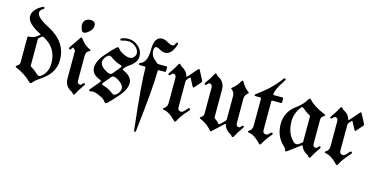

<svg xmlns="http://www.w3.org/2000/svg" viewBox="-85 -1148 3509 1788"><g transform="rotate(15 1669.5 -254.0)"><path d="M56.6 -116.2Q79.1 -128.9 79.1 -154.8V-392.1Q79.1 -404.3 89.8 -404.3Q133.8 -404.3 163.1 -426.3L186.5 -444.3Q190.9 -447.8 190.9 -450.4Q190.9 -453.1 185.5 -456.1Q52.7 -522.9 52.7 -589.4Q52.7 -655.8 140.6 -702.6Q148.9 -707 153.3 -707Q162.6 -707 162.6 -696.3Q162.6 -689.5 151.4 -683.6Q124.5 -668.9 124.5 -643.6Q124.5 -597.7 246.1 -535.6Q427.7 -442.4 427.7 -267.1Q427.7 -145.5 314 -66.9Q247.1 -21 234.9 -2.4Q227.1 9.8 217.8 9.8Q208.5 9.8 200.7 1.5Q145.5 -55.7 54.7 -94.7Q44.4 -99.1 44.4 -104Q44.4 -108.9 56.6 -116.2ZM178.2 -151.9Q178.2 -141.1 187 -135.7Q221.7 -116.7 254.9 -85Q265.6 -74.7 276.9 -74.7Q288.1 -74.7 300.3 -84.5Q358.4 -132.3 358.4 -215.8Q358.4 -366.7 226.6 -434.1Q222.2 -436.5 217.3 -436.5Q212.4 -436.5 208 -433.1L187.5 -417.5Q178.2 -410.6 178.2 -398.4Z M480.5 0ZM540 -637.2Q540 -672.4 561.5 -687.5Q583 -702.6 606.4 -702.6Q656.2 -702.6 656.2 -658.7Q656.2 -626.5 625.2 -598.9Q594.2 -571.3 575.2 -571.3Q558.1 -571.3 549.1 -596.9Q540 -622.6 540 -637.2ZM480.5 -397.9Q480.5 -401.9 483.4 -406.2L558.6 -516.6Q563 -522.9 567.4 -522.9Q571.8 -522.9 575.7 -517.6Q614.7 -464.8 647.9 -447.8Q678.2 -432.6 678.2 -427.5Q678.2 -422.4 670.9 -419.4Q639.2 -406.7 639.2 -363.3V-128.4Q639.2 -94.7 667.5 -94.7Q677.2 -94.7 685.5 -106.4Q693.8 -118.2 702.1 -118.2Q710.9 -118.2 710.9 -108.4Q710.9 -104 703.1 -93.3Q665.5 -41.5 644.5 1Q640.1 9.8 633.1 9.8Q626 9.8 622.1 1.5Q618.2 -6.8 606.4 -12.7Q540 -45.9 540 -119.6V-383.3Q540 -390.1 536.1 -393.6Q527.8 -400.9 521.5 -409.2Q519.5 -412.1 516.6 -412.1Q514.2 -412.1 511.2 -408.2L502 -394.5Q497.1 -387.2 492.2 -387.2Q480.5 -387.2 480.5 -397.9Z M903.8 -514.2Q913.6 -522.9 920.9 -522.9Q928.2 -522.9 936 -510.7Q947.8 -492.7 982.9 -474.6Q1018.1 -456.5 1044.9 -456.5Q1071.8 -456.5 1087.2 -474.6Q1102.5 -492.7 1102.5 -508.8Q1102.5 -546.9 1069.3 -574.5Q1036.1 -602.1 995.6 -602.1Q967.3 -602.1 941.9 -592.8Q937 -590.8 931.2 -590.8Q920.9 -590.8 920.9 -600.1Q920.9 -607.9 932.6 -612.8Q962.9 -624 995.6 -624Q1046.9 -624 1090.6 -585.9Q1134.3 -547.9 1134.3 -490.7Q1134.3 -433.6 1064.9 -387.2Q1040 -370.6 1028.3 -356.4L1019 -345.2Q1015.1 -340.3 1015.1 -335.9Q1015.1 -331.5 1022.9 -328.1Q1110.4 -290 1110.4 -228.3Q1110.4 -166.5 1047.9 -95Q985.4 -23.4 958 1Q948.2 9.8 940.7 9.8Q933.1 9.8 925.3 -2.4Q913.1 -22.5 879.9 -38.1Q827.1 -63.5 800.3 -63.5Q793 -63.5 787.1 -61.3Q781.2 -59.1 775.6 -59.1Q770 -59.1 766.1 -62Q762.2 -64.9 762.2 -68.4Q762.2 -71.8 766.1 -76.7L842.3 -168Q846.2 -172.9 846.2 -177.5Q846.2 -182.1 838.4 -185.1Q751.5 -217.8 751.5 -282Q751.5 -346.2 814 -418Q876.5 -489.7 903.8 -514.2ZM810.1 -354Q810.1 -305.7 889.2 -269.5Q899.9 -264.6 911.6 -264.6Q923.3 -264.6 934.1 -277.3L990.7 -345.7Q997.6 -353 997.6 -358.9Q997.6 -364.7 986.8 -368.2Q927.2 -385.3 885.3 -418.9Q875.5 -426.8 865.7 -426.8Q849.6 -426.8 829.8 -402.8Q810.1 -378.9 810.1 -354ZM875 -145Q934.6 -127.9 976.1 -94.2Q985.8 -86.4 995.6 -86.4Q1011.7 -86.4 1031.7 -110.4Q1051.8 -134.3 1051.8 -159.2Q1051.8 -205.6 972.7 -243.7Q961.9 -248.5 950.2 -248.5Q938.5 -248.5 927.7 -235.8L870.6 -167.5Q864.3 -160.2 864.3 -154.1Q864.3 -147.9 875 -145Z M1159.2 -436Q1221.2 -458.5 1221.2 -581.1Q1221.2 -662.1 1253.4 -690.9Q1271 -707 1297.1 -707Q1323.2 -707 1352.8 -689Q1382.3 -670.9 1401.4 -670.9Q1420.4 -670.9 1427.7 -692.9Q1432.6 -707 1440.9 -707Q1450.2 -707 1450.2 -696.8Q1450.2 -691.4 1448.2 -685.5Q1415 -586.9 1355 -586.9Q1330.1 -586.9 1304.4 -601.8Q1278.8 -616.7 1265.6 -616.7Q1243.2 -616.7 1243.2 -581.1Q1243.2 -525.4 1288.1 -492.2Q1297.4 -485.4 1304.7 -476.6Q1312 -467.8 1323.7 -467.8H1397.9Q1408.7 -467.8 1408.7 -457V-425.3Q1408.7 -414.6 1397.9 -414.6H1342.8Q1332.5 -414.6 1332.5 -403.8Q1332.5 -248.5 1283.2 182.1Q1281.2 198.7 1273.4 198.7Q1265.6 198.7 1263.7 182.1Q1214.4 -248.5 1214.4 -403.8Q1214.4 -414.6 1204.1 -414.6H1162.6Q1147 -414.6 1147 -423.1Q1147 -431.6 1159.2 -436Z M1437 -404.8Q1437 -409.2 1444.8 -419.9Q1481.9 -471.7 1503.4 -514.2Q1507.8 -522.9 1514.9 -522.9Q1522 -522.9 1525.9 -514.6Q1529.8 -506.3 1541.5 -500.5Q1590.3 -475.6 1603.5 -428.2Q1605 -422.9 1607.4 -422.9Q1609.9 -422.9 1612.8 -426.3L1692.9 -518.1Q1697.3 -522.9 1701.2 -522.9Q1705.1 -522.9 1708.5 -516.6L1754.9 -428.2Q1757.8 -422.9 1757.8 -417.5Q1757.8 -412.1 1753.4 -407.2L1700.7 -346.7Q1696.3 -341.8 1692.4 -341.8Q1688.5 -341.8 1685.1 -348.1L1647 -420.4Q1644.5 -424.8 1641.8 -424.8Q1639.2 -424.8 1636.2 -421.4L1616.2 -398.4Q1607.9 -389.2 1607.9 -377.4V-129.9Q1607.9 -94.7 1641.6 -94.7Q1655.8 -94.7 1676.8 -118.7L1694.8 -139.2Q1700.7 -146 1706.1 -146Q1717.3 -146 1717.3 -135.3Q1717.3 -131.3 1711.4 -124.5L1693.4 -104Q1643.6 -47.9 1618.7 2.9Q1615.2 9.8 1609.9 9.8Q1604.5 9.8 1598.1 2.9Q1535.6 -64 1479.5 -70.8Q1471.2 -71.8 1471.2 -77.6Q1471.2 -83.5 1476.6 -86.4Q1508.8 -104 1508.8 -142.6V-384.8Q1508.8 -418.5 1481 -418.5Q1471.2 -418.5 1462.9 -406.7Q1454.6 -395 1445.8 -395Q1437 -395 1437 -404.8Z M1785.6 0ZM2242.2 -108.4Q2242.2 -104 2234.4 -93.3Q2196.8 -41.5 2175.8 1Q2171.4 9.8 2164.3 9.8Q2157.2 9.8 2153.3 1.5Q2149.4 -6.8 2137.7 -12.7Q2088.9 -37.1 2075.2 -85.4Q2072.8 -92.3 2069.8 -92.3Q2066.9 -92.3 2064 -89.4L1961.9 5.9Q1957.5 9.8 1954.1 9.8Q1950.7 9.8 1947.8 5.9Q1898.9 -50.3 1837.4 -75.7Q1824.2 -81.1 1824.2 -86.4Q1824.2 -91.8 1835.4 -97.2Q1857.4 -108.4 1857.4 -137.2V-384.8Q1857.4 -418.5 1829.6 -418.5Q1819.8 -418.5 1811.5 -406.7Q1803.2 -395 1794.4 -395Q1785.6 -395 1785.6 -404.8Q1785.6 -409.2 1793.5 -419.9Q1830.6 -471.7 1852.1 -514.2Q1856.4 -522.9 1863.5 -522.9Q1870.6 -522.9 1874.5 -514.6Q1878.4 -506.3 1890.1 -500.5Q1956.5 -467.3 1956.5 -393.6V-126Q1956.5 -119.1 1961.4 -115.7Q1991.7 -95.2 2007.3 -75.7Q2009.3 -73.2 2012 -73.2Q2014.6 -73.2 2017.1 -75.7L2063 -118.7Q2071.3 -126.5 2071.3 -136.7V-363.3Q2071.3 -397.5 2042 -418.5Q2036.6 -422.4 2036.6 -426.5Q2036.6 -430.7 2043 -435.1Q2083 -463.9 2110.8 -514.2Q2115.7 -522.9 2120.8 -522.9Q2126 -522.9 2130.9 -514.2Q2159.7 -461.9 2198.7 -435.1Q2205.1 -430.7 2205.1 -426.5Q2205.1 -422.4 2199.7 -418.5Q2170.4 -397.9 2170.4 -363.3V-128.4Q2170.4 -94.7 2198.7 -94.7Q2208.5 -94.7 2216.8 -106.4Q2225.1 -118.2 2233.6 -118.2Q2242.2 -118.2 2242.2 -108.4Z M2274.4 -436Q2405.3 -528.8 2480 -633.8Q2488.3 -645.5 2495.6 -645.5Q2504.9 -645.5 2504.9 -635.7Q2504.9 -630.4 2497.6 -620.6Q2429.2 -520 2429.2 -474.6Q2429.2 -467.8 2436.5 -467.8H2517.1Q2527.8 -467.8 2527.8 -457V-425.3Q2527.8 -414.6 2517.1 -414.6H2438.5Q2427.7 -414.6 2427.7 -403.8V-129.9Q2427.7 -94.7 2461.4 -94.7Q2474.1 -94.7 2496.6 -118.7Q2502.9 -125.5 2507.8 -125.5Q2519 -125.5 2519 -115.2Q2519 -110.8 2513.2 -104Q2462.4 -44.4 2438.5 2.9Q2435.1 9.8 2429.7 9.8Q2424.3 9.8 2418 2.9Q2355.5 -64 2299.3 -70.8Q2291 -71.8 2291 -77.6Q2291 -83.5 2296.4 -86.4Q2328.6 -104 2328.6 -142.6V-403.8Q2328.6 -414.6 2318.8 -414.6H2275.4Q2262.7 -414.6 2262.7 -421.1Q2262.7 -427.7 2274.4 -436Z M2666.5 -415Q2726.6 -458 2758.8 -515.1Q2763.2 -522.9 2769.8 -522.9Q2776.4 -522.9 2783.2 -514.6Q2823.7 -466.3 2935.5 -418.5Q2945.8 -414.1 2945.8 -408.9Q2945.8 -403.8 2933.6 -397Q2911.1 -384.3 2911.1 -358.4V-128.4Q2911.1 -94.7 2939.5 -94.7Q2949.2 -94.7 2957.5 -106.4Q2965.8 -118.2 2974.1 -118.2Q2982.9 -118.2 2982.9 -108.4Q2982.9 -104 2975.1 -93.3Q2935.1 -34.7 2916.5 1Q2912.1 9.8 2905 9.8Q2897.9 9.8 2894 1.5Q2890.1 -6.8 2878.4 -12.7Q2832.5 -36.1 2817.9 -80.1Q2816.4 -84.5 2813.5 -84.5Q2810.5 -84.5 2806.6 -81.5L2693.8 1.5Q2682.6 9.8 2676.5 9.8Q2670.4 9.8 2670.4 1Q2670.4 -12.7 2643.6 -37.6Q2566.9 -109.4 2566.9 -226.6Q2566.9 -343.8 2666.5 -415ZM2657.7 -277.8Q2657.7 -168.9 2716.8 -104.5Q2738.3 -81.1 2753.4 -81.1Q2768.6 -81.1 2777.8 -87.9L2806.6 -109.4Q2812 -113.3 2812 -119.6V-363.3Q2812 -369.1 2806.2 -372.1Q2774.4 -388.2 2733.4 -422.9Q2727.1 -428.2 2721.2 -428.2Q2715.3 -428.2 2710.4 -421.9Q2657.7 -352.5 2657.7 -277.8Z M2997.6 -404.8Q2997.6 -409.2 3005.4 -419.9Q3042.5 -471.7 3064 -514.2Q3068.4 -522.9 3075.4 -522.9Q3082.5 -522.9 3086.4 -514.6Q3090.3 -506.3 3102.1 -500.5Q3150.9 -475.6 3164.1 -428.2Q3165.5 -422.9 3168 -422.9Q3170.4 -422.9 3173.3 -426.3L3253.4 -518.1Q3257.8 -522.9 3261.7 -522.9Q3265.6 -522.9 3269 -516.6L3315.4 -428.2Q3318.4 -422.9 3318.4 -417.5Q3318.4 -412.1 3314 -407.2L3261.2 -346.7Q3256.8 -341.8 3252.9 -341.8Q3249 -341.8 3245.6 -348.1L3207.5 -420.4Q3205.1 -424.8 3202.4 -424.8Q3199.7 -424.8 3196.8 -421.4L3176.8 -398.4Q3168.5 -389.2 3168.5 -377.4V-129.9Q3168.5 -94.7 3202.1 -94.7Q3216.3 -94.7 3237.3 -118.7L3255.4 -139.2Q3261.2 -146 3266.6 -146Q3277.8 -146 3277.8 -135.3Q3277.8 -131.3 3272 -124.5L3253.9 -104Q3204.1 -47.9 3179.2 2.9Q3175.8 9.8 3170.4 9.8Q3165 9.8 3158.7 2.9Q3096.2 -64 3040 -70.8Q3031.7 -71.8 3031.7 -77.6Q3031.7 -83.5 3037.1 -86.4Q3069.3 -104 3069.3 -142.6V-384.8Q3069.3 -418.5 3041.5 -418.5Q3031.7 -418.5 3023.4 -406.7Q3015.1 -395 3006.3 -395Q2997.6 -395 2997.6 -404.8Z"/></g></svg>

Font: UnifrakturMaguntia19
Style: Book
Weight: 400
Designer: j. 'mach' wust, Gerrit Ansmann, Georg Duffner, based on a font by Peter Wiegel, original typeface by Carl Albert Fahrenw
Version: Version 2017-03-19